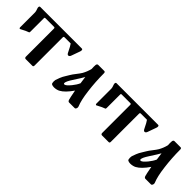

<svg xmlns="http://www.w3.org/2000/svg" viewBox="110 -1108 1778 1778"><g transform="rotate(45 999.0 -218.5)"><path d="M42 -407Q39 -414 39 -422Q39 -437 51 -437H595Q606 -437 606 -423Q606 -415 603 -407Q598 -396 573 -323Q566 -302 551 -302Q539 -302 529 -325Q503 -379 489 -397H407Q397 -397 397 -384V-16Q397 0 385 0H296Q290 0 286 -5Q282 -10 282 -16V-384Q282 -397 272 -397H157Q148 -397 148 -387V-210Q148 -198 142 -197Q121 -191 63 -160Q59 -158 55.5 -162Q52 -166 52 -171V-368Q52 -381 42 -407Z M889 -437Q902 -437 902 -419Q902 -308 916 -199Q929 -93 953 -36Q955 -32 955 -26Q955 -17 950.5 -8.5Q946 0 939 0H865Q853 0 847 -17Q842 -31 826 -117Q772 -39 725 -14Q715 -8 698.5 -4Q682 0 667 0Q647 0 635 -7Q626 -13 626 -37Q626 -49 628 -58Q635 -81 643 -99.5Q651 -118 655 -126Q659 -134 672.5 -155.5Q686 -177 691 -186Q702 -205 725 -234Q748 -263 760 -283Q782 -322 793 -367Q792 -382 792 -395Q792 -408 793 -419Q793 -425 797.5 -431Q802 -437 808 -437ZM706 -97Q706 -87 716 -87Q733 -87 771 -133Q799 -167 814 -201Q807 -260 804 -273Q793 -251 740 -170Q706 -118 706 -97Z M1041 -407Q1038 -414 1038 -422Q1038 -437 1050 -437H1594Q1605 -437 1605 -423Q1605 -415 1602 -407Q1597 -396 1572 -323Q1565 -302 1550 -302Q1538 -302 1528 -325Q1502 -379 1488 -397H1406Q1396 -397 1396 -384V-16Q1396 0 1384 0H1295Q1289 0 1285 -5Q1281 -10 1281 -16V-384Q1281 -397 1271 -397H1156Q1147 -397 1147 -387V-210Q1147 -198 1141 -197Q1120 -191 1062 -160Q1058 -158 1054.5 -162Q1051 -166 1051 -171V-368Q1051 -381 1041 -407Z M1888 -437Q1901 -437 1901 -419Q1901 -308 1915 -199Q1928 -93 1952 -36Q1954 -32 1954 -26Q1954 -17 1949.5 -8.5Q1945 0 1938 0H1864Q1852 0 1846 -17Q1841 -31 1825 -117Q1771 -39 1724 -14Q1714 -8 1697.5 -4Q1681 0 1666 0Q1646 0 1634 -7Q1625 -13 1625 -37Q1625 -49 1627 -58Q1634 -81 1642 -99.5Q1650 -118 1654 -126Q1658 -134 1671.5 -155.5Q1685 -177 1690 -186Q1701 -205 1724 -234Q1747 -263 1759 -283Q1781 -322 1792 -367Q1791 -382 1791 -395Q1791 -408 1792 -419Q1792 -425 1796.5 -431Q1801 -437 1807 -437ZM1705 -97Q1705 -87 1715 -87Q1732 -87 1770 -133Q1798 -167 1813 -201Q1806 -260 1803 -273Q1792 -251 1739 -170Q1705 -118 1705 -97Z"/></g></svg>

Font: Triodion Unicode
Style: Normal
Weight: 400
Version: Version 1.1